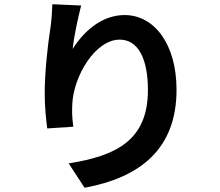

<svg xmlns="http://www.w3.org/2000/svg" viewBox="-20 -826 1040 906"><path d="M363 -800 227 -806C226 -778 224 -738 219 -702C203 -601 191 -476 191 -385C191 -317 198 -259 203 -220L326 -228C319 -275 320 -306 321 -333C326 -464 428 -639 545 -639C629 -639 678 -554 678 -401C678 -161 524 -90 304 -55L379 60C640 12 813 -122 813 -402C813 -621 706 -755 568 -755C456 -755 371 -672 323 -595C328 -651 350 -750 363 -800Z"/></svg>

Font: Spoqa Han Sans Neo Bold
Style: Bold
Weight: 700
Designer: [Spoqa Han Sans Neo] Dong-huui Kim  Younghwa Kang  Yujin Lee  [Noto Sans] Ryoko NISHIZUKA  (kana & ideographs); Paul D. 
Foundry: Spoqa (http://www.spoqa-han-sans.com)
Version: Version 1.100;hotconv 1.0.109;makeotfexe 2.5.65596